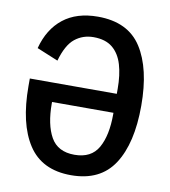

<svg xmlns="http://www.w3.org/2000/svg" viewBox="-81 -780 763 862"><g transform="rotate(10 300.0 -349.0)"><path d="M300 12Q167 12 105 -83Q43 -178 43 -349V-383.5H439.5V-406.5Q439.5 -469.5 425.5 -516.5Q411.5 -563.5 379.5 -589.8Q347.5 -616 293 -616Q244.5 -616 208.2 -587Q172 -558 151 -484L54 -524Q77.5 -613.5 138.8 -661.8Q200 -710 296.5 -710Q434 -710 495.5 -614.5Q557 -519 557 -349.5Q557 -178 495 -83Q433 12 300 12ZM299.5 -81Q376 -81 407.8 -137.5Q439.5 -194 439.5 -290V-297H159.5V-290Q159.5 -194 191.2 -137.5Q223 -81 299.5 -81Z"/></g></svg>

Font: Lilex Medium
Style: Regular
Weight: 500
Designer: Mike Abbink, Paul van der Laan, Pieter van Rosmalen, Mikhael Khrustik
Foundry: Mikhael Khrustik
Version: Version 1.100